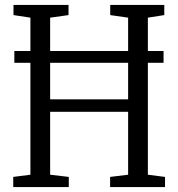

<svg xmlns="http://www.w3.org/2000/svg" viewBox="-20 -763 727 783"><path d="M104 -50.5V-691L35 -701.5V-743H259.5V-701.5L184.5 -691V-358H502.5V-691L429.5 -701.5V-743H650V-701.5L583 -691V-50.5L653 -41.5V0H429V-41.5L502.5 -50.5V-307H184.5V-50.5L260.5 -41.5V0H34V-41.5ZM647 -555V-507H38.5V-555Z"/></svg>

Font: Merriweather 24pt SemiCondensed Light
Style: Regular
Weight: 300
Width: 4
Designer: Eben Sorkin
Foundry: Eben Sorkin
Version: Version 2.100